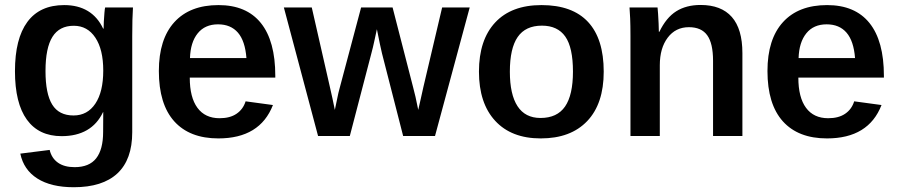

<svg xmlns="http://www.w3.org/2000/svg" viewBox="-20 -559 3690 789"><path d="M283.2 210.4Q189.9 210.4 133.5 174.6Q77.1 138.7 63.5 72.3L184.1 57.1Q191.9 90.8 218 109.4Q244.1 127.9 286.6 127.9Q346.7 127.9 375.2 91.6Q403.8 55.2 403.8 -16.6L404.3 -98.1H403.3Q379.9 -48.8 337.2 -24.2Q294.4 0.5 233.4 0.5Q139.6 0.5 90.6 -67.1Q41.5 -134.8 41.5 -266.6Q41.5 -399.9 92.5 -469Q143.6 -538.1 243.7 -538.1Q300.8 -538.1 341.1 -513.7Q381.3 -489.3 403.8 -441.4H405.8Q405.8 -452.6 406.7 -471.2Q407.7 -489.7 409.2 -506.8Q410.6 -523.9 412.1 -528.3H526.4Q523.4 -484.4 523.4 -410.6V-15.6Q523.4 96.7 462.4 153.6Q401.4 210.4 283.2 210.4ZM404.3 -269Q404.3 -355.5 371.8 -404.3Q339.4 -453.1 283.2 -453.1Q224.1 -453.1 195.6 -407.7Q167 -362.3 167 -267.1Q167 -173.8 194.6 -129.2Q222.2 -84.5 282.2 -84.5Q339.4 -84.5 371.8 -133.1Q404.3 -181.6 404.3 -269Z M759.8 -240.2Q759.8 -158.7 791.3 -116Q822.8 -73.2 882.3 -73.2Q925.3 -73.2 952.1 -91.6Q979 -109.9 989.3 -142.6L1101.6 -127.4Q1048.3 9.8 877.4 9.8Q759.3 9.8 696 -60.5Q632.8 -130.9 632.8 -267.1Q632.8 -397.9 696.5 -468Q760.3 -538.1 877.9 -538.1Q992.7 -538.1 1052 -464.4Q1111.3 -390.6 1111.3 -247.1V-240.2ZM992.7 -320.3Q987.3 -390.6 957.8 -424.8Q928.2 -459 876 -459Q822.3 -459 792.5 -422.1Q762.7 -385.3 760.7 -320.3Z M1505.9 -338.9 1417.5 0H1287.1L1146.5 -528.3H1261.2L1336.4 -198.2Q1341.3 -177.7 1346.2 -154.5Q1351.1 -131.3 1356 -107.4Q1361.3 -130.4 1365.7 -153.8Q1370.1 -177.2 1376.5 -199.7L1463.9 -528.3H1593.3L1677.7 -200.2Q1682.1 -184.1 1687.5 -160.9Q1692.9 -137.7 1698.7 -107.4Q1704.1 -130.9 1709.5 -154.8Q1714.8 -178.7 1719.7 -200.7L1796.9 -528.3H1910.2L1767.6 0H1636.7L1549.8 -339.4Q1546.4 -353.5 1541 -378.7Q1535.6 -403.8 1528.8 -439Q1523.9 -417.5 1518.3 -390.6Q1512.7 -363.8 1505.9 -338.9Z M2460.9 -264.6Q2460.9 -132.8 2393.1 -61.5Q2325.2 9.8 2202.1 9.8Q2081.5 9.8 2014.9 -62.5Q1948.2 -134.8 1948.2 -264.6Q1948.2 -395 2014.9 -466.6Q2081.5 -538.1 2205.1 -538.1Q2332 -538.1 2396.5 -468.8Q2460.9 -399.4 2460.9 -264.6ZM2334.5 -264.6Q2334.5 -363.8 2303 -408.7Q2271.5 -453.6 2207 -453.6Q2139.6 -453.6 2107.4 -407Q2075.2 -360.4 2075.2 -264.6Q2075.2 -170.9 2106.7 -122.6Q2138.2 -74.2 2201.2 -74.2Q2269.5 -74.2 2302 -121.3Q2334.5 -168.5 2334.5 -264.6Z M2691.4 -291V0H2570.8V-412.1Q2570.8 -455.6 2569.6 -483.2Q2568.4 -510.7 2566.9 -528.3H2682.1Q2683.1 -521.5 2684.3 -502.2Q2685.5 -482.9 2686.5 -462.2Q2687.5 -441.4 2687.5 -428.2H2689.5Q2717.8 -486.8 2759 -512.7Q2800.3 -538.6 2858.9 -538.6Q2943.8 -538.6 2987.3 -489.3Q3030.8 -439.9 3030.8 -340.8V0H2910.2V-309.1Q2910.2 -380.9 2886.2 -414.1Q2862.3 -447.3 2811 -447.3Q2756.3 -447.3 2723.9 -404.3Q2691.4 -361.3 2691.4 -291Z M3260.7 -240.2Q3260.7 -158.7 3292.2 -116Q3323.7 -73.2 3383.3 -73.2Q3426.3 -73.2 3453.1 -91.6Q3480 -109.9 3490.2 -142.6L3602.5 -127.4Q3549.3 9.8 3378.4 9.8Q3260.3 9.8 3197 -60.5Q3133.8 -130.9 3133.8 -267.1Q3133.8 -397.9 3197.5 -468Q3261.2 -538.1 3378.9 -538.1Q3493.7 -538.1 3553 -464.4Q3612.3 -390.6 3612.3 -247.1V-240.2ZM3493.7 -320.3Q3488.3 -390.6 3458.7 -424.8Q3429.2 -459 3377 -459Q3323.2 -459 3293.5 -422.1Q3263.7 -385.3 3261.7 -320.3Z"/></svg>

Font: Arimo SemiBold
Style: Regular
Weight: 600
Designer: Steve Matteson
Foundry: Monotype Imaging Inc.
Version: Version 1.33